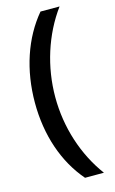

<svg xmlns="http://www.w3.org/2000/svg" viewBox="-132 -765 581 973"><g transform="rotate(-15 158.5 -278.0)"><path d="M40 -273.9C40 -104 91.3 47.4 187 158.2H286.1C196.8 37.6 147 -116.2 147 -274.9C147 -433.6 196.8 -591.3 287.1 -713.9H187C91.8 -600.6 40 -446.3 40 -273.9Z"/></g></svg>

Font: Open Sans 600
Style: Regular
Weight: 600
Foundry: Ascender Corporation
Version: Version 1.100;PS 001.100;hotconv 1.0.88;makeotf.lib2.5.64775